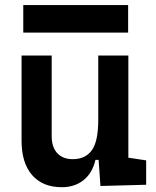

<svg xmlns="http://www.w3.org/2000/svg" viewBox="-20 -740 626 769"><path d="M227.5 9.8Q150.9 9.8 108.6 -38.8Q66.4 -87.4 66.4 -175.8V-517.6H187V-195.3Q187 -150.9 209.2 -126.7Q231.4 -102.5 271.5 -102.5Q322.3 -102.5 347.9 -138.4Q373.5 -174.3 373.5 -258.8V-517.6H494.1V-108.4L565.4 -97.7V0L382.3 4.9L375 -99.6H362.3Q350.1 -46.9 314.7 -18.6Q279.3 9.8 227.5 9.8ZM73.2 -609.4V-719.7H493.2V-609.4Z"/></svg>

Font: CaskaydiaCove NF SemiBold
Style: Regular
Weight: 600
Designer: Aaron Bell
Foundry: Saja Typeworks
Version: Version 2111.001; VTT 6.35;Nerd Fonts 3.2.1